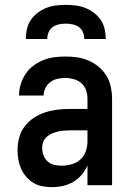

<svg xmlns="http://www.w3.org/2000/svg" viewBox="-20 -760 540 788"><path d="M193 8Q174 8 154.5 4.5Q135 1 118 -9Q101 -19 88 -34Q75 -49 67 -67Q59 -85 55.5 -104Q52 -123 52 -143Q52 -169 58.5 -194.5Q65 -220 81 -241Q97 -262 119 -276.5Q141 -291 166 -299Q191 -307 217 -310Q243 -313 269 -313H339V-354Q339 -372 333.5 -389Q328 -406 314.5 -418Q301 -430 283.5 -435Q266 -440 249 -440Q232 -440 216 -436.5Q200 -433 187 -423.5Q174 -414 166.5 -399Q159 -384 159 -368Q159 -368 159 -368Q159 -368 159 -368H58Q58 -368 58 -368Q58 -368 58 -368Q58 -391 65 -414Q72 -437 85 -456.5Q98 -476 116.5 -490Q135 -504 157 -513Q179 -522 202 -525Q225 -528 249 -528Q273 -528 297.5 -524.5Q322 -521 344.5 -511Q367 -501 386 -485Q405 -469 417.5 -448Q430 -427 435 -402.5Q440 -378 440 -354V0H339V-81Q330 -60 315 -42.5Q300 -25 280.5 -13.5Q261 -2 238.5 3Q216 8 193 8ZM233 -80Q254 -80 274.5 -86Q295 -92 310 -105.5Q325 -119 332 -139Q339 -159 339 -180V-225H269Q256 -225 243 -224Q230 -223 217.5 -220Q205 -217 193.5 -212Q182 -207 172 -198.5Q162 -190 157.5 -178Q153 -166 153 -153Q153 -137 158.5 -122.5Q164 -108 175.5 -97.5Q187 -87 202.5 -83.5Q218 -80 233 -80ZM86 -600Q86 -620 90.5 -640.5Q95 -661 106.5 -678Q118 -695 134.5 -707.5Q151 -720 170 -727.5Q189 -735 209.5 -737.5Q230 -740 250 -740Q270 -740 290.5 -737.5Q311 -735 330 -727.5Q349 -720 365.5 -707.5Q382 -695 393.5 -678Q405 -661 409.5 -640.5Q414 -620 414 -600H326Q326 -614 320.5 -627.5Q315 -641 303.5 -649Q292 -657 278 -660Q264 -663 250 -663Q236 -663 222 -660Q208 -657 196.5 -649Q185 -641 179.5 -627.5Q174 -614 174 -600Z"/></svg>

Font: Zed Mono Semibold
Style: Regular
Weight: 600
Monospace: yes
Designer: Belleve Invis
Foundry: Belleve Invis
Version: Version 1.0.0; ttfautohint (v1.8.4)